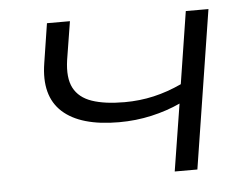

<svg xmlns="http://www.w3.org/2000/svg" viewBox="-42 -540 776 591"><g transform="rotate(-5 346.5 -244.5)"><path d="M475 0 508 -207Q467 -188 418.5 -177Q370 -166 318 -166Q199 -166 143.5 -216.5Q88 -267 104 -367L123 -489H194L175 -371Q167 -316 183.5 -284.5Q200 -253 239.5 -239.5Q279 -226 340 -226Q387 -226 430.5 -236Q474 -246 517 -266L552 -489H622L545 0Z"/></g></svg>

Font: Nunito Sans 10pt Expanded Light
Style: Italic
Weight: 300
Width: 7
Italic angle: -9°
Designer: Vernon Adams
Foundry: Vernon Adams
Version: Version 3.101;gftools[0.9.27]